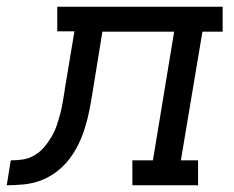

<svg xmlns="http://www.w3.org/2000/svg" viewBox="-76 -550 696 570"><path d="M-56 0 -44 -74Q-26 -74 -8.5 -76.5Q9 -79 25.5 -88.5Q42 -98 54.5 -112.5Q67 -127 76.5 -143Q86 -159 92 -176.5Q98 -194 102.5 -211Q107 -228 110 -245.5Q113 -263 116 -281V-283Q116 -283 116 -283Q116 -283 116 -283L145 -457H94V-530H585V-456H525L461 -74H512V0H317V-74H378L441 -456H228L198 -271Q194 -246 189 -221Q184 -196 176.5 -171.5Q169 -147 157.5 -123Q146 -99 129.5 -77.5Q113 -56 91 -39.5Q69 -23 44.5 -14Q20 -5 -5.5 -2.5Q-31 0 -56 0Z"/></svg>

Font: Iosevka Curly Slab ExObl
Style: Regular
Weight: 400
Width: 7
Italic angle: -9°
Monospace: yes
Designer: Belleve Invis
Foundry: Belleve Invis
Version: Version 11.1.0; ttfautohint (v1.8.3)